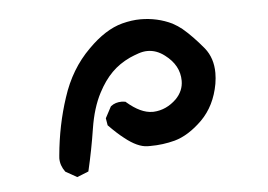

<svg xmlns="http://www.w3.org/2000/svg" viewBox="-35 -868 569 408"><g transform="rotate(-5 250.0 -664.0)"><path d="M80.1 -545.9Q80.1 -549.3 80.6 -552.2Q86.4 -616.2 105.5 -673.8Q124.5 -732.9 165 -772.9Q201.7 -810.1 238.3 -819.8Q259.3 -825.2 277.3 -825.2Q313.5 -825.2 344.7 -810.1Q356.4 -803.7 364.7 -796.9Q385.7 -779.3 408.7 -751.5Q426.3 -729.5 426.3 -697.8Q426.3 -687 424.3 -674.8Q416 -628.4 386.7 -599.1Q357.4 -570.3 327.6 -562Q301.8 -555.2 275.4 -555.2Q272 -555.2 269 -555.2Q248 -555.7 221.2 -577.1Q206.5 -588.4 188.5 -606.9L186 -622.1L198.7 -646L199.7 -647Q209 -654.3 222.7 -654.3Q225.6 -654.3 231 -653.3L231.9 -652.3Q261.2 -627 286.1 -627Q287.6 -627 288.6 -627Q315.9 -628.4 337.4 -649.4Q353.5 -666 353.5 -687.5Q353.5 -720.7 322.8 -743.7Q305.7 -756.8 286.6 -756.8Q277.3 -756.8 267.3 -753.4Q257.3 -750 248.5 -746.1Q225.6 -735.4 209.5 -719.2Q192.9 -702.6 179.7 -677.2Q163.6 -646.5 156.7 -602.5Q149.9 -558.6 139.2 -512.7L114.7 -502.9L90.3 -516.6Q80.1 -530.3 80.1 -545.9Z"/></g></svg>

Font: Bakudai
Style: Medium
Weight: 500
Version: Version 1.48